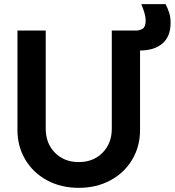

<svg xmlns="http://www.w3.org/2000/svg" viewBox="-20 -892 841 924"><path d="M64 -266V-745H200V-273Q200 -202 244.5 -157Q289 -112 359 -112Q429 -112 473.5 -157Q518 -202 518 -273V-745H633Q653 -745 667 -754Q681 -763 681 -795Q681 -822 660 -872H777Q789 -848 795 -828Q801 -808 801 -783Q801 -716 761.5 -682.5Q722 -649 654 -649V-266Q654 -187 616 -123.5Q578 -60 511 -24Q444 12 359 12Q274 12 207 -24Q140 -60 102 -123.5Q64 -187 64 -266Z"/></svg>

Font: Evergrow Sans
Style: Bold
Weight: 700
Foundry: 10Web
Version: Version 1.000